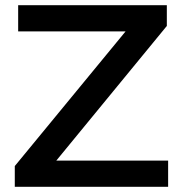

<svg xmlns="http://www.w3.org/2000/svg" viewBox="-20 -720 706 740"><path d="M50 -700H623V-620L197 -101H628V0H37V-80L464 -599H50Z"/></svg>

Font: Argentum Sans
Style: Regular
Weight: 400
Designer: Julieta Ulanovsky, Owen Earl, Chris M. Simpson, Rasmus Andersson, Cristiano Sobral
Foundry: The Argentum Sans Project Authors
Version: Version 3.135; ttfautohint (v1.8.4.7-5d5b-dirty)